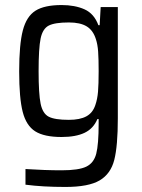

<svg xmlns="http://www.w3.org/2000/svg" viewBox="-20 -538 562 761"><path d="M81 194V132Q159 137 224 137Q292 137 322 122.5Q352 108 361.5 71Q371 34 371 -48V-66H366Q350 -28 315 -11.5Q280 5 224 5Q155 5 119.5 -17.5Q84 -40 70 -94.5Q56 -149 56 -255Q56 -362 70.5 -417.5Q85 -473 120.5 -495.5Q156 -518 224 -518Q277 -518 315 -501Q353 -484 370 -438H375L379 -510H447V-69Q447 40 433 95.5Q419 151 375 177Q331 203 239 203Q149 203 81 194ZM358 -122Q366 -145 368.5 -174.5Q371 -204 371 -256Q371 -304 369 -333Q367 -362 360 -383Q349 -418 323.5 -433.5Q298 -449 253 -449Q197 -449 173 -436.5Q149 -424 141 -385.5Q133 -347 133 -256Q133 -166 141 -127Q149 -88 173 -75.5Q197 -63 253 -63Q297 -63 322.5 -77Q348 -91 358 -122Z"/></svg>

Font: Assailand
Style: Regular
Weight: 400
Designer: Hector Gatti with collaboration of the Omnibus-Type team
Foundry: Omnibus-Type
Version: Version 0.072;October 19, 2019;FontCreator 12.0.0.2547 64-bi